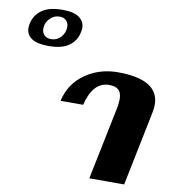

<svg xmlns="http://www.w3.org/2000/svg" viewBox="-265 -909 895 988"><g transform="rotate(10 182.5 -415.0)"><path d="M-175 -709Q-175 -720 -172 -732Q-162 -777 -124.5 -803.5Q-87 -830 -18 -830Q42 -830 70 -809.5Q98 -789 98 -755Q98 -744 95 -732Q86 -687 49 -660.5Q12 -634 -58 -634Q-118 -634 -146.5 -654Q-175 -674 -175 -709ZM21 -747Q21 -767 8.5 -780Q-4 -793 -26 -793Q-56 -793 -77.5 -770.5Q-99 -748 -99 -718Q-99 -697 -86 -684Q-73 -671 -50 -671Q-21 -671 0 -693.5Q21 -716 21 -747ZM348 -391Q351 -412 351 -429Q351 -461 335 -476Q319 -491 286 -491Q201 -491 171 -367H53Q73 -458 147.5 -510.5Q222 -563 319 -563Q534 -563 534 -430Q534 -413 529 -388L450 0H268Z"/></g></svg>

Font: Taviraj ExtraBold
Style: Italic
Weight: 800
Italic angle: -12°
Designer: Katatrad Team
Foundry: CadsonDemak
Version: Version 1.001